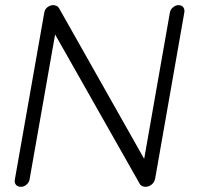

<svg xmlns="http://www.w3.org/2000/svg" viewBox="-20 -720 768 740"><path d="M668 -700.2Q680.7 -700.2 686.5 -691.9Q692.4 -683.6 690.4 -671.9L578.1 -32.2Q575.2 -17.6 564.5 -8.8Q553.7 0 541 0Q535.2 0 528.8 -2.4Q522.5 -4.9 519.5 -9.8L178.7 -611.3L198.2 -620.1L93.8 -27.3Q91.8 -16.6 82 -8.3Q72.3 0 60.5 0Q47.9 0 41.5 -7.8Q35.2 -15.6 37.1 -27.3L150.4 -669.9Q152.3 -684.6 163.1 -692.4Q173.8 -700.2 184.6 -700.2Q190.4 -700.2 196.8 -697.8Q203.1 -695.3 207 -689.5L543 -94.7L530.3 -77.1L634.8 -671.9Q636.7 -683.6 647 -691.9Q657.2 -700.2 668 -700.2Z"/></svg>

Font: Quicksand
Style: Italic
Weight: 400
Designer: Andrew Paglinawan
Foundry: Andrew Paglinawan
Version: Version 3.006